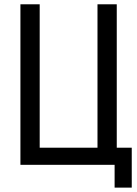

<svg xmlns="http://www.w3.org/2000/svg" viewBox="-20 -752 626 876"><path d="M73.2 0V-732.4H161.1V-78.1H424.8V-732.4H512.7V-78.1H581.1V104H502.9V0Z"/></svg>

Font: Consola Mono
Style: Book
Weight: 400
Monospace: yes
Designer: Wojciech Kalinowski "wmk69" (wmk69@o2.pl)
Foundry: Wojciech Kalinowski "wmk69" (wmk69@o2.pl)
Version: Version 2.1.0